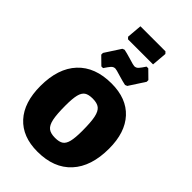

<svg xmlns="http://www.w3.org/2000/svg" viewBox="-313 -1166 1279 1279"><g transform="rotate(45 326.5 -526.0)"><path d="M636 -340Q636 -172 551.5 -80Q467 12 312 12Q171 12 94 -72.5Q17 -157 17 -312Q17 -478 101.5 -568.5Q186 -659 341 -659Q482 -659 559 -575.5Q636 -492 636 -340ZM227 -339Q227 -256 236 -213Q245 -170 266.5 -153Q288 -136 330 -136Q369 -136 389 -149.5Q409 -163 417.5 -197.5Q426 -232 426 -297Q426 -379 417 -422Q408 -465 386.5 -482Q365 -499 323 -499Q284 -499 264 -485.5Q244 -472 235.5 -438Q227 -404 227 -339ZM498 -848V-832L426 -721L411 -715Q389 -719 339 -734Q298 -747 288 -747Q271 -747 259 -733.5Q247 -720 228 -691H212L156 -746V-762L228 -873L243 -879Q265 -875 315 -860Q356 -847 366 -847Q383 -847 395 -860.5Q407 -874 426 -903H442ZM455 -1051 446 -944H210L198 -957L207 -1064H443Z"/></g></svg>

Font: Luna Sans Black
Style: Regular
Weight: 900
Designer: Juan Pablo del Peral
Foundry: Huerta Tipografica
Version: Version 2.001; ttfautohint (v1.5)